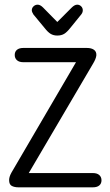

<svg xmlns="http://www.w3.org/2000/svg" viewBox="-20 -801 470 821"><path d="M305 -535 29 -63Q23 -52 21 -44.5Q19 -37 19 -31Q19 -12 30.5 -6Q42 0 59 0H377Q395 0 404.5 -8Q414 -16 414 -30Q414 -44 404.5 -52.5Q395 -61 377 -61H103L378 -529Q384 -539 387.5 -547.5Q391 -556 392 -564Q393 -580 382 -588Q371 -596 351 -596H80Q62 -596 52.5 -588Q43 -580 43 -566Q43 -552 52.5 -543.5Q62 -535 80 -535ZM225 -707 164 -769Q152 -781 141 -781Q131 -781 123.5 -774Q116 -767 116 -757Q116 -750 123 -739L171 -681Q185 -663 197 -656Q209 -649 225 -649Q242 -649 254 -656Q266 -663 281 -682L328 -740Q334 -748 334 -757Q334 -767 327 -774Q320 -781 310 -781Q299 -781 286 -768Z"/></svg>

Font: Beiruti
Style: Regular
Weight: 400
Designer: Arlette Boutros
Foundry: Boutros
Version: Version 1.41